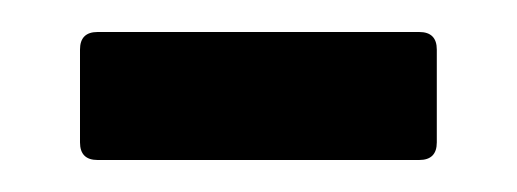

<svg xmlns="http://www.w3.org/2000/svg" viewBox="-20 -670 323 120"><path d="M41 -570Q30 -570 30 -581V-639Q30 -650 41 -650H242Q253 -650 253 -639V-581Q253 -570 242 -570Z"/></svg>

Font: Sofia Sans SemiBold
Style: Regular
Weight: 600
Designer: Botio Nikoltchev, Ani Petrova
Foundry: lettersoup
Version: Version 4.101; ttfautohint (v1.8.4.7-5d5b)